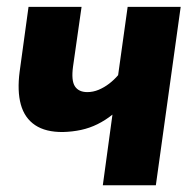

<svg xmlns="http://www.w3.org/2000/svg" viewBox="-20 -552 581 572"><path d="M360.3 -531.6H518.3L444.3 0H286.3L315 -210.5Q294 -193.7 270.6 -182.1Q247.2 -170.5 221.3 -164.9Q195.4 -159.4 168 -158.7Q116.3 -158.1 84.8 -179.1Q53.3 -200.1 42.1 -240.5Q30.9 -281 38.6 -339.1L65 -531.6H223L197.6 -353.8Q191.9 -311.9 203.2 -294.8Q214.5 -277.6 240.2 -277.6Q257.1 -277.6 273.9 -284.5Q290.6 -291.5 305.5 -303Q320.4 -314.5 331.9 -328.1Z"/></svg>

Font: Fira Sans Variable
Style: Italic
Weight: 397
Italic angle: -8°
Designer: Carrois Corporate & Edenspiekermann AG
Foundry: Carrois Corporate GbR & Edenspiekermann AG
Version: Version 4.202